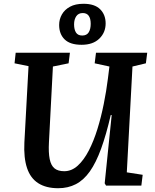

<svg xmlns="http://www.w3.org/2000/svg" viewBox="-20 -982 819 1016"><path d="M651 -70 735 -57 728 0H541L534 -12L571 -373H566Q542 -269 515 -195Q488 -121 455.5 -75Q423 -29 381.5 -7.5Q340 14 288 14Q224 14 182.5 -12.5Q141 -39 123 -93Q105 -147 109 -228L131 -632L57 -647L63 -703H350L343 -647L260 -630L239 -229Q236 -174 243 -140Q250 -106 268.5 -91Q287 -76 320 -76Q359 -76 391.5 -105.5Q424 -135 450 -185.5Q476 -236 495.5 -299Q515 -362 529 -431.5Q543 -501 551 -566L559 -630L481 -647L488 -703H759L752 -647L681 -630ZM412 -745Q351 -745 322 -773.5Q293 -802 293 -850Q293 -880 307.5 -905.5Q322 -931 350.5 -946.5Q379 -962 422 -962Q481 -962 510 -933Q539 -904 539 -858Q539 -810 505.5 -777.5Q472 -745 412 -745ZM415 -794Q439 -794 449.5 -811Q460 -828 460 -856Q460 -884 449.5 -898.5Q439 -913 418 -913Q395 -913 383.5 -896Q372 -879 372 -853Q372 -826 382 -810Q392 -794 415 -794Z"/></svg>

Font: Literata 18pt SemiBold
Style: Italic
Weight: 600
Italic angle: -2°
Designer: Latin by Veronika Burian and Jose Scaglione. Greek by Irene Vlachou. Cyrillic by Vera Evstafieva
Foundry: TypeTogether
Version: Version 3.103;gftools[0.9.29]